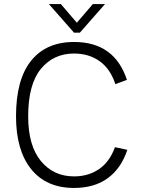

<svg xmlns="http://www.w3.org/2000/svg" viewBox="-20 -917 695 947"><path d="M345 -756 221 -897H280L359 -805L438 -897H498L374 -756ZM547 -191 608 -178Q578 -87 512 -38.5Q446 10 345 10Q208 10 133.5 -83Q59 -176 59 -343Q59 -525 133.5 -617.5Q208 -710 345 -710Q545 -710 606 -523L549 -502Q524 -578 471 -615.5Q418 -653 345 -653Q244 -653 181.5 -577Q119 -501 119 -343Q119 -199 181.5 -123Q244 -47 345 -47Q416 -47 468.5 -83Q521 -119 547 -191Z"/></svg>

Font: Haskoy Light
Style: Regular
Weight: 300
Designer: Ertekin Erdin
Foundry: Ertekin Erdin
Version: Version 2.000; ttfautohint (v1.8.4.7-5d5b)